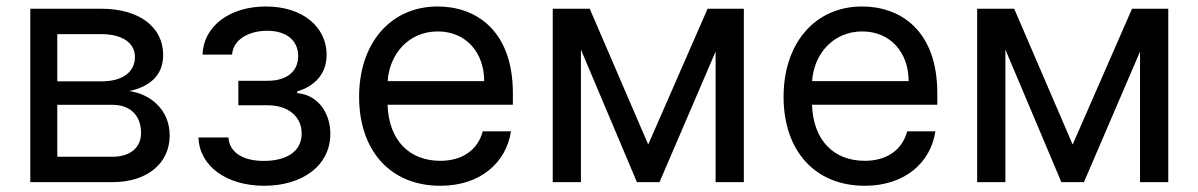

<svg xmlns="http://www.w3.org/2000/svg" viewBox="-20 -573 3770 604"><path d="M75.3 0H333.5C446.4 0 513.8 -61.8 513.8 -146.7C513.8 -230.8 449.6 -278.1 386.4 -286.6C449.2 -299.7 493.3 -334.5 493.3 -400.2C493.3 -487.9 418 -545.5 299 -545.5H75.3ZM160.2 -79.9V-243.3H333.5C389.6 -243.3 423.7 -209.9 423.7 -154.8C423.7 -108.3 389.6 -79.9 333.5 -79.9ZM160.2 -317.1V-465.6H299C364.7 -465.6 404.5 -438.2 404.5 -393.5C404.5 -345.9 364.7 -317.1 299.4 -317.1Z M698.5 -140.6H604.4C607.2 -49.7 693.5 11.4 811.1 11.4C931.5 11.4 1019.2 -52.2 1019.2 -152C1019.2 -220.9 976.9 -275.6 915.1 -279.8V-285.5C968.4 -301.5 1007.5 -339.1 1007.5 -400.6C1007.5 -487.6 932.9 -552.6 816.4 -552.6C702.1 -552.6 620 -490.1 617.2 -401.3H710.2C712.4 -445.3 758.5 -476.2 820.7 -476.2C882.8 -476.2 918 -444.2 918 -396.7C918 -352.3 887.1 -318.9 822.1 -318.9H729.8V-241.8H822.1C887.1 -241.8 929 -206 929 -153.1C929 -92.3 875.4 -66.8 809.7 -66.8C745.4 -66.8 702.1 -92.3 698.5 -140.6Z M1365.4 11.4C1492.2 11.4 1572.8 -62.5 1587.4 -159.8H1498.6C1483.3 -101.6 1434.3 -67.1 1365.4 -67.1C1269.2 -67.1 1203.1 -129.6 1199.2 -243.6H1593.4V-279.5C1593.4 -481.2 1473.4 -552.6 1356.9 -552.6C1208.1 -552.6 1109.7 -436.4 1109.7 -268.5C1109.7 -100.5 1206.7 11.4 1365.4 11.4ZM1199.6 -317.8C1204.5 -400.6 1263.8 -474.1 1357.2 -474.1C1446 -474.1 1503.2 -407.7 1503.2 -317.8Z M2019.2 -118.3 1835.2 -545.5H1718.8V0H1807.5V-416.9L1983.7 0H2054.7L2231.2 -410.9V0H2320V-545.5H2206Z M2700.6 11.4C2827.4 11.4 2908 -62.5 2922.6 -159.8H2833.8C2818.5 -101.6 2769.5 -67.1 2700.6 -67.1C2604.4 -67.1 2538.4 -129.6 2534.4 -243.6H2928.6V-279.5C2928.6 -481.2 2808.6 -552.6 2692.1 -552.6C2543.3 -552.6 2445 -436.4 2445 -268.5C2445 -100.5 2541.9 11.4 2700.6 11.4ZM2534.8 -317.8C2539.8 -400.6 2599.1 -474.1 2692.5 -474.1C2781.2 -474.1 2838.4 -407.7 2838.4 -317.8Z M3354.4 -118.3 3170.5 -545.5H3054V0H3142.8V-416.9L3318.9 0H3389.9L3566.4 -410.9V0H3655.2V-545.5H3541.2Z"/></svg>

Font: Margiela Sans Text
Style: Regular
Weight: 400
Designer: Stefan Endress, Andreas Faust
Version: Version 1.100;FEAKit 1.0